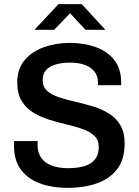

<svg xmlns="http://www.w3.org/2000/svg" viewBox="-20 -905 678 935"><path d="M309 10Q237 10 178 -10.5Q119 -31 83.5 -76.5Q48 -122 48 -197Q48 -202 48 -207.5Q48 -213 49 -218H164Q163 -213 163 -208Q163 -203 163 -198Q163 -161 181 -136Q199 -111 232.5 -98.5Q266 -86 311 -86Q359 -86 392.5 -96.5Q426 -107 443.5 -130Q461 -153 461 -189Q461 -223 439.5 -243.5Q418 -264 382.5 -276.5Q347 -289 304.5 -299Q262 -309 220 -322Q178 -335 142.5 -356.5Q107 -378 85.5 -413.5Q64 -449 64 -504Q64 -569 99.5 -611.5Q135 -654 193 -675Q251 -696 320 -696Q389 -696 445.5 -676Q502 -656 536 -613.5Q570 -571 570 -503V-490H457V-504Q457 -535 440 -556.5Q423 -578 393 -589Q363 -600 322 -600Q283 -600 252.5 -591.5Q222 -583 205 -564.5Q188 -546 188 -515Q188 -482 209.5 -462.5Q231 -443 266.5 -431.5Q302 -420 345 -410Q388 -400 430.5 -387.5Q473 -375 508.5 -353.5Q544 -332 565.5 -296.5Q587 -261 587 -206Q587 -128 550 -80.5Q513 -33 450 -11.5Q387 10 309 10ZM148 -760 265 -885H378L493 -760H396L304 -859H339L244 -760Z"/></svg>

Font: Chivo Medium Medium
Style: Regular
Weight: 500
Version: Version 2.002